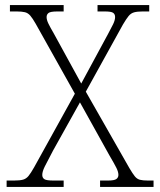

<svg xmlns="http://www.w3.org/2000/svg" viewBox="-20 -734 629 754"><path d="M6 0V-25H35Q58 -25 70.5 -28.5Q83 -32 92 -43Q101 -54 114 -77L274 -366L120 -641Q108 -662 99 -672.5Q90 -683 78 -686Q66 -689 46 -689H19V-714H230V-689H206Q178 -689 170.5 -683Q163 -677 163 -667Q163 -656 170 -641.5Q177 -627 191 -603L299 -406L405 -602Q416 -622 424 -638.5Q432 -655 432 -667Q432 -678 424.5 -683.5Q417 -689 392 -689H363V-714H566V-689H540Q519 -689 506.5 -685.5Q494 -682 485 -671Q476 -660 463 -638L317 -374L488 -74Q501 -52 509.5 -41.5Q518 -31 529.5 -28Q541 -25 561 -25H583V0H373V-25H404Q429 -25 437 -31Q445 -37 445 -47Q445 -59 437 -75Q429 -91 409 -125L294 -332L188 -142Q165 -99 155.5 -79.5Q146 -60 146 -47Q146 -36 154 -30.5Q162 -25 190 -25H230V0Z"/></svg>

Font: Noto Serif Hentaigana ExtraLight
Style: Regular
Weight: 200
Designer: Kazuhiro Yamada
Foundry: nipponia
Version: Version 1.000